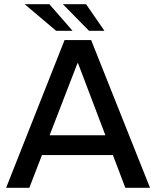

<svg xmlns="http://www.w3.org/2000/svg" viewBox="-20 -890 740 910"><path d="M9 0 286 -700H412L691 0H574L350 -590H347L119 0ZM162 -155V-249H534V-155ZM246 -744 97 -870H214L324 -744ZM402 -744 278 -870H388L475 -744Z"/></svg>

Font: REM
Style: Regular
Weight: 400
Designer: Octavio Pardo
Foundry: Ashler Design
Version: Version 1.005;gftools[0.9.28]